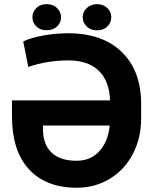

<svg xmlns="http://www.w3.org/2000/svg" viewBox="-20 -878 735 908"><path d="M36.6 0ZM302.7 -720.7Q464.8 -720.7 556.2 -631.8Q647.5 -543 647.5 -385.7V-317.9Q647.5 -224.6 607.9 -149.2Q568.4 -73.7 497.8 -31.7Q427.2 10.3 342.3 9.8Q197.3 9.8 116.9 -77.6Q36.6 -165 36.6 -327.6V-403.3H500.5Q497.1 -495.1 446.8 -543.7Q396.5 -592.3 302.7 -592.3Q203.1 -592.3 113.8 -561.5L89.8 -682.1Q128.4 -700.2 186 -710.4Q243.7 -720.7 302.7 -720.7ZM342.3 -117.7Q407.2 -117.7 448.7 -161.6Q490.2 -205.6 499 -284.2H183.1V-269Q183.1 -194.8 224.1 -156.2Q265.1 -117.7 342.3 -117.7ZM268.6 -796.4Q268.6 -770.5 249.5 -752.7Q230.5 -734.9 200.7 -734.9Q170.4 -734.9 151.9 -752.9Q133.3 -771 133.3 -796.4Q133.3 -821.8 151.9 -840.1Q170.4 -858.4 200.7 -858.4Q231 -858.4 249.8 -840.1Q268.6 -821.8 268.6 -796.4ZM371.1 -796.4Q371.1 -822.8 390.9 -840.6Q410.6 -858.4 439 -858.4Q467.8 -858.4 487.1 -840.3Q506.3 -822.3 506.3 -796.4Q506.3 -771 487.8 -752.7Q469.2 -734.4 439 -734.4Q408.7 -734.4 389.9 -752.7Q371.1 -771 371.1 -796.4Z"/></svg>

Font: Roboto-o
Style: o-Bold
Weight: 700
Designer: Google
Version: Version 2.134; 2016; ttfautohint (v1.6)